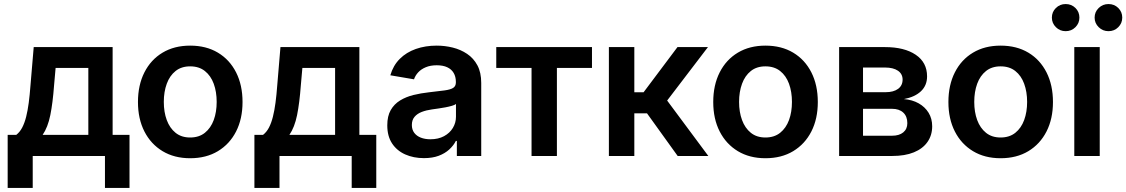

<svg xmlns="http://www.w3.org/2000/svg" viewBox="-20 -775 5596 954"><path d="M18.1 158.7V-105H61Q78.6 -118.7 90.3 -141.1Q102.1 -163.6 109.9 -194.6Q117.7 -225.6 122.8 -264.4Q127.9 -303.2 131.3 -349.1L147.5 -541H539.6V-105H623.5V158.7H501.5V0H142.6V158.7ZM191.9 -105H418.9V-437.5H256.3L248.5 -349.1Q242.2 -263.7 230 -203.1Q217.8 -142.6 191.9 -105Z M924.8 11.2Q846.2 11.2 787.8 -23.9Q729.5 -59.1 697.5 -121.8Q665.5 -184.6 665.5 -268.1Q665.5 -352.1 697.5 -415.3Q729.5 -478.5 787.8 -513.4Q846.2 -548.3 924.8 -548.3Q1004.4 -548.3 1062.7 -513.4Q1121.1 -478.5 1153.1 -415.3Q1185.1 -352.1 1185.1 -268.1Q1185.1 -184.6 1153.1 -121.8Q1121.1 -59.1 1062.7 -23.9Q1004.4 11.2 924.8 11.2ZM924.8 -91.8Q968.8 -91.8 998 -115.2Q1027.3 -138.7 1042 -178.5Q1056.6 -218.3 1056.6 -268.6Q1056.6 -318.8 1042 -358.9Q1027.3 -398.9 998 -422.1Q968.8 -445.3 924.8 -445.3Q881.3 -445.3 852.3 -422.1Q823.2 -398.9 808.6 -358.9Q793.9 -318.8 793.9 -268.6Q793.9 -218.3 808.6 -178.5Q823.2 -138.7 852.3 -115.2Q881.3 -91.8 924.8 -91.8Z M1244.1 158.7V-105H1287.1Q1304.7 -118.7 1316.4 -141.1Q1328.1 -163.6 1335.9 -194.6Q1343.8 -225.6 1348.9 -264.4Q1354 -303.2 1357.4 -349.1L1373.5 -541H1765.6V-105H1849.6V158.7H1727.5V0H1368.7V158.7ZM1418 -105H1645V-437.5H1482.4L1474.6 -349.1Q1468.3 -263.7 1456.1 -203.1Q1443.8 -142.6 1418 -105Z M2086.4 10.7Q2034.7 10.7 1993.2 -7.8Q1951.7 -26.4 1928 -62.5Q1904.3 -98.6 1904.3 -152.3Q1904.3 -198.2 1921.4 -228Q1938.5 -257.8 1968 -275.9Q1997.6 -293.9 2034.4 -303Q2071.3 -312 2111.3 -316.4Q2159.2 -321.8 2188.5 -325.7Q2217.8 -329.6 2231.4 -338.1Q2245.1 -346.7 2245.1 -365.2V-368.2Q2245.1 -394 2234.1 -412.6Q2223.1 -431.2 2202.1 -440.9Q2181.2 -450.7 2149.9 -450.7Q2118.7 -450.7 2095.5 -440.9Q2072.3 -431.2 2057.9 -415.5Q2043.5 -399.9 2037.1 -380.9L1919.4 -400.9Q1933.6 -449.7 1966.3 -482.4Q1999 -515.1 2046.1 -531.7Q2093.3 -548.3 2149.9 -548.3Q2190.4 -548.3 2229.7 -538.6Q2269 -528.8 2301 -507.3Q2333 -485.8 2352.1 -450.4Q2371.1 -415 2371.1 -362.8V0H2250V-74.7H2245.1Q2233.4 -51.8 2212.2 -32.2Q2190.9 -12.7 2159.9 -1Q2128.9 10.7 2086.4 10.7ZM2118.7 -83Q2157.7 -83 2186.3 -98.4Q2214.8 -113.8 2230.2 -139.4Q2245.6 -165 2245.6 -194.8V-258.3Q2239.7 -253.4 2225.6 -249.3Q2211.4 -245.1 2193.4 -241.7Q2175.3 -238.3 2157.7 -235.8Q2140.1 -233.4 2126.5 -231.4Q2098.1 -227.5 2075.4 -218.8Q2052.7 -210 2039.6 -194.3Q2026.4 -178.7 2026.4 -153.8Q2026.4 -130.9 2038.3 -115Q2050.3 -99.1 2071 -91.1Q2091.8 -83 2118.7 -83Z M2621.1 0V-437.5H2445.8V-541H2921.4V-437.5H2747.1V0Z M3005.4 0V-541H3131.8V-316.4H3177.7L3346.2 -541H3497.6L3294.9 -275.4L3499.5 0H3347.2L3194.8 -211.9H3131.8V0Z M3783.2 11.2Q3704.6 11.2 3646.2 -23.9Q3587.9 -59.1 3555.9 -121.8Q3523.9 -184.6 3523.9 -268.1Q3523.9 -352.1 3555.9 -415.3Q3587.9 -478.5 3646.2 -513.4Q3704.6 -548.3 3783.2 -548.3Q3862.8 -548.3 3921.1 -513.4Q3979.5 -478.5 4011.5 -415.3Q4043.5 -352.1 4043.5 -268.1Q4043.5 -184.6 4011.5 -121.8Q3979.5 -59.1 3921.1 -23.9Q3862.8 11.2 3783.2 11.2ZM3783.2 -91.8Q3827.1 -91.8 3856.4 -115.2Q3885.7 -138.7 3900.4 -178.5Q3915 -218.3 3915 -268.6Q3915 -318.8 3900.4 -358.9Q3885.7 -398.9 3856.4 -422.1Q3827.1 -445.3 3783.2 -445.3Q3739.7 -445.3 3710.7 -422.1Q3681.6 -398.9 3667 -358.9Q3652.3 -318.8 3652.3 -268.6Q3652.3 -218.3 3667 -178.5Q3681.6 -138.7 3710.7 -115.2Q3739.7 -91.8 3783.2 -91.8Z M4149.4 0V-541H4377.4Q4473.6 -541 4530 -502.9Q4586.4 -464.8 4586.4 -395.5Q4586.4 -350.6 4556.2 -321.8Q4525.9 -293 4471.2 -282.7Q4513.2 -279.3 4544.7 -261.5Q4576.2 -243.7 4594 -214.6Q4611.8 -185.5 4611.8 -147.5Q4611.8 -103 4588.4 -69.6Q4564.9 -36.1 4520.8 -18.1Q4476.6 0 4413.1 0ZM4268.1 -100.6H4412.1Q4447.8 -100.6 4468 -117.2Q4488.3 -133.8 4488.3 -163.1Q4488.3 -196.8 4468 -215.6Q4447.8 -234.4 4412.1 -234.4H4268.1ZM4268.1 -316.9H4380.4Q4419.9 -316.9 4442.4 -333.5Q4464.8 -350.1 4464.8 -379.4Q4464.8 -407.7 4441.7 -423.6Q4418.5 -439.5 4377.4 -439.5H4268.1Z M4951.7 11.2Q4873 11.2 4814.7 -23.9Q4756.3 -59.1 4724.4 -121.8Q4692.4 -184.6 4692.4 -268.1Q4692.4 -352.1 4724.4 -415.3Q4756.3 -478.5 4814.7 -513.4Q4873 -548.3 4951.7 -548.3Q5031.2 -548.3 5089.6 -513.4Q5147.9 -478.5 5179.9 -415.3Q5211.9 -352.1 5211.9 -268.1Q5211.9 -184.6 5179.9 -121.8Q5147.9 -59.1 5089.6 -23.9Q5031.2 11.2 4951.7 11.2ZM4951.7 -91.8Q4995.6 -91.8 5024.9 -115.2Q5054.2 -138.7 5068.8 -178.5Q5083.5 -218.3 5083.5 -268.6Q5083.5 -318.8 5068.8 -358.9Q5054.2 -398.9 5024.9 -422.1Q4995.6 -445.3 4951.7 -445.3Q4908.2 -445.3 4879.2 -422.1Q4850.1 -398.9 4835.4 -358.9Q4820.8 -318.8 4820.8 -268.6Q4820.8 -218.3 4835.4 -178.5Q4850.1 -138.7 4879.2 -115.2Q4908.2 -91.8 4951.7 -91.8Z M5317.9 0V-541H5444.3V0ZM5487.8 -620.1Q5459.5 -620.1 5439.2 -639.9Q5418.9 -659.7 5418.9 -687.5Q5418.9 -715.8 5439.2 -735.4Q5459.5 -754.9 5487.8 -754.9Q5516.6 -754.9 5536.4 -735.4Q5556.2 -715.8 5556.2 -687.5Q5556.2 -659.7 5536.4 -639.9Q5516.6 -620.1 5487.8 -620.1ZM5274.9 -620.1Q5246.6 -620.1 5226.6 -639.9Q5206.5 -659.7 5206.5 -687.5Q5206.5 -715.8 5226.6 -735.4Q5246.6 -754.9 5274.9 -754.9Q5303.7 -754.9 5323.5 -735.4Q5343.3 -715.8 5343.3 -687.5Q5343.3 -659.7 5323.5 -639.9Q5303.7 -620.1 5274.9 -620.1Z"/></svg>

Font: Inter 17pt SemiBold
Style: Regular
Weight: 600
Version: Version 4.001;git-66647c0bb